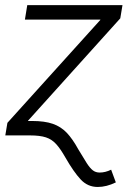

<svg xmlns="http://www.w3.org/2000/svg" viewBox="-20 -536 508 760"><path d="M1 0 9.3 -49.8 377 -457 377.4 -458.5H78.6L87.9 -515.6H464.8L456.1 -463.4L91.3 -58.6L90.8 -57.1H107.4Q156.7 -57.1 189 -45.9Q221.2 -34.7 244.4 -10.3Q267.6 14.2 290 55.2Q310.5 89.8 323.5 109.9Q336.4 129.9 347.7 138.4Q358.9 147 374.5 147Q397 147 419.9 135.7L438.5 186Q401.4 204.1 366.7 204.1Q327.1 204.1 299.3 174.3Q271.5 144.5 238.8 87.4Q219.7 53.7 202.6 34.7Q185.5 15.6 161.9 7.8Q138.2 0 99.1 0Z"/></svg>

Font: Inter Display Light
Style: Italic
Weight: 300
Italic angle: -9.39999°
Designer: Rasmus Andersson
Foundry: rsms
Version: Version 4.000;git-a52131595